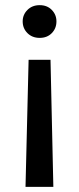

<svg xmlns="http://www.w3.org/2000/svg" viewBox="-20 -533 307 745"><path d="M91 -301H176L187 192H79ZM134 -513Q163 -513 181 -494.5Q199 -476 199 -450Q199 -423 181 -404.5Q163 -386 134 -386Q105 -386 86.5 -404.5Q68 -423 68 -450Q68 -476 86.5 -494.5Q105 -513 134 -513Z"/></svg>

Font: DM Sans 17pt Medium
Style: Regular
Weight: 500
Version: Version 4.004;gftools[0.9.30]